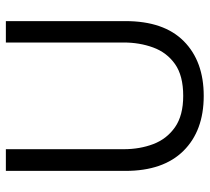

<svg xmlns="http://www.w3.org/2000/svg" viewBox="-50 -650 715 655"><g transform="rotate(-90 307.5 -322.5)"><path d="M308 15Q189 15 120.5 -54Q52 -123 52 -252V-660H126V-258Q126 -203 143.5 -157Q161 -111 201 -83Q241 -55 308 -55Q377 -55 416.5 -83Q456 -111 473 -157.5Q490 -204 490 -258V-660H563V-252Q563 -121 494.5 -53Q426 15 308 15Z"/></g></svg>

Font: Bricolage Grotesque 48pt Light
Style: Regular
Weight: 300
Designer: Mathieu Triay
Foundry: Atelier Triay
Version: Version 1.000; ttfautohint (v1.8.4.7-5d5b);gftools[0.9.32]